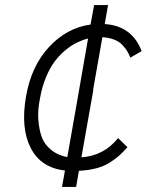

<svg xmlns="http://www.w3.org/2000/svg" viewBox="-20 -661 598 759"><path d="M495.1 -433.1Q489.3 -448.2 482.4 -459.5Q475.6 -470.7 463.4 -483.6Q451.2 -496.6 431.2 -504.4Q411.1 -512.2 384.8 -514.2L348.1 -306.2H349.1L301.8 -39.1Q390.6 -44.9 446.8 -115.2L483.9 -79.1Q465.3 -58.6 450.7 -45.4Q436 -32.2 413.1 -17.8Q390.1 -3.4 360.1 4.4Q330.1 12.2 292 14.2L280.8 78.1H225.1L236.8 13.2Q141.1 2 101.1 -76.7Q61 -155.3 83 -280.8Q104 -400.4 174.1 -475.6Q244.1 -550.8 337.9 -564L352.1 -641.1H407.2L394 -565.9Q501.5 -559.1 540 -459ZM138.2 -272.9Q128.4 -224.1 131.6 -186.8Q134.8 -149.4 143.6 -123.5Q152.3 -97.7 169.7 -80.1Q187 -62.5 205.3 -53.5Q223.6 -44.4 246.1 -40L283.2 -251L328.1 -508.8Q305.2 -502.9 283.2 -492.2Q261.2 -481.4 238 -462.2Q214.8 -442.9 195.8 -417.5Q176.8 -392.1 161.4 -354.7Q146 -317.4 138.2 -272.9Z"/></svg>

Font: Stilu Light
Style: Italic
Weight: 300
Italic angle: -10°
Designer: Genilson Lima Santos
Foundry: Genilson Lima Santos
Version: Version 1.200;PS 001.200;hotconv 1.0.88;makeotf.lib2.5.64775